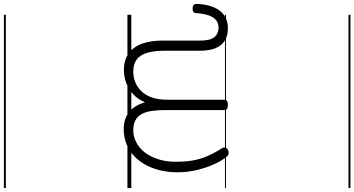

<svg xmlns="http://www.w3.org/2000/svg" viewBox="-492 -747 1816 984"><g transform="rotate(90 416.0 -255.0)"><path d="M282 18Q246 18 218 5.5Q190 -7 170.5 -32.5Q151 -58 141.5 -96Q132 -134 132 -184V-374Q132 -424 114.5 -445.5Q97 -467 66 -467Q44 -467 28.5 -455.5Q13 -444 3.5 -418.5Q-6 -393 -9 -352Q-9 -343 -15 -338.5Q-21 -334 -33 -334Q-43 -334 -49.5 -338.5Q-56 -343 -56 -355Q-54 -408 -38.5 -443.5Q-23 -479 4 -497Q31 -515 67 -515Q96 -515 117.5 -506.5Q139 -498 154 -480Q169 -462 176.5 -435Q184 -408 184 -370V-189Q184 -138 194.5 -102Q205 -66 228.5 -48Q252 -30 292 -30Q317 -30 342 -39Q367 -48 388.5 -68.5Q410 -89 422.5 -122.5Q435 -156 435 -205V-496Q435 -506 441.5 -510.5Q448 -515 462 -515Q476 -515 482 -510.5Q488 -506 488 -496V-204Q488 -158 492.5 -125.5Q497 -93 509 -72Q521 -51 541.5 -40.5Q562 -30 592 -30Q617 -30 640.5 -39.5Q664 -49 684.5 -67Q705 -85 720 -111.5Q735 -138 744 -172Q753 -206 753 -247Q753 -291 747.5 -328Q742 -365 727 -402.5Q712 -440 684 -484Q678 -495 680.5 -502.5Q683 -510 690.5 -514.5Q698 -519 706 -519Q716 -519 721 -514.5Q726 -510 735 -498Q751 -477 767.5 -440Q784 -403 795.5 -355.5Q807 -308 807 -255Q807 -213 798 -172.5Q789 -132 771 -97.5Q753 -63 726.5 -37Q700 -11 664 4Q628 19 584 19Q551 19 524 7Q497 -5 478 -29Q459 -53 448 -90Q434 -55 408.5 -31Q383 -7 350.5 5.5Q318 18 282 18ZM0 623H888V633H0ZM0 -20H888V0H0ZM0 -505H888V-500H0ZM0 -1143H888V-1133H0Z"/></g></svg>

Font: Playwrite CL Guides
Style: Regular
Weight: 400
Designer: Veronika Burian, José Scaglione
Foundry: TypeTogether
Version: Version 1.003